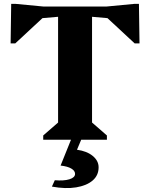

<svg xmlns="http://www.w3.org/2000/svg" viewBox="-20 -724 777 995"><path d="M204 0V-22L281 -89V-637L200 -630L59 -499H35L38 -704H60L207 -690H530L677 -704H700L703 -499H678L537 -630L457 -637V-89L534 -22V0ZM249 243 264 210Q311 214 340 205Q369 196 369 177Q369 161 349.5 149.5Q330 138 294 134L352 -10H405L379 52Q430 59 460.5 84Q491 109 491 143Q491 185 460 211.5Q429 238 374.5 247Q320 256 249 243Z"/></svg>

Font: Platypi
Style: Bold
Weight: 700
Designer: David Sargent
Foundry: Bolt Cutter Type
Version: Version 1.200; ttfautohint (v1.8.4.7-5d5b)